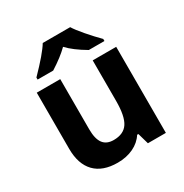

<svg xmlns="http://www.w3.org/2000/svg" viewBox="-177 -906 1012 1055"><g transform="rotate(-30 328.5 -378.0)"><path d="M115 -619Q210 -716 240 -766H414Q429 -741 466 -698Q503 -655 539 -619V-606H440Q365 -650 326 -692Q285 -651 214 -606H115ZM75 -190V-546H224V-227Q224 -167 245.5 -138Q267 -109 312 -109Q375 -109 402.5 -150.5Q430 -192 430 -289V-546H579V0H465L445 -70H437Q413 -32 369 -11Q325 10 269 10Q174 10 124.5 -41.5Q75 -93 75 -190Z"/></g></svg>

Font: OpenSansMMV
Style: Bold
Weight: 700
Foundry: Ascender Corporation
Version: Version 4.001